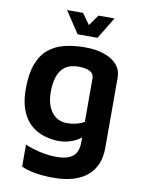

<svg xmlns="http://www.w3.org/2000/svg" viewBox="-99 -770 786 1057"><g transform="rotate(10 294.5 -242.0)"><path d="M263.2 15Q193.4 12 143.5 -16.4Q93.6 -44.8 66.8 -99.8Q40 -154.8 40 -237.2Q40 -321.4 60.9 -376.4Q81.8 -431.4 119.5 -462.3Q157.2 -493.2 208.8 -505.8Q260.4 -518.4 321.8 -518.4Q382.2 -518.4 428.5 -502.9Q474.8 -487.4 501.1 -457.7Q527.4 -428 527.4 -383.6V8.4Q527.4 58.2 511.5 97Q495.6 135.8 463.7 163.2Q431.8 190.6 384.8 204.8Q337.8 219 275 219Q211.2 219 165.8 210.1Q120.4 201.2 94.6 188.2V65.6Q110 72.4 137.7 81.3Q165.4 90.2 199.5 96.6Q233.6 103 268.8 103Q318.8 103 345.3 89.5Q371.8 76 381.8 53.6Q391.8 31.2 391.8 3.2V-77L421 -55.6Q404 -34.8 380.9 -18.9Q357.8 -3 328.1 6Q298.4 15 263.2 15ZM296.2 -90Q322.4 -90 346.7 -96.1Q371 -102.2 391.8 -114.2V-353.8Q391.8 -376.4 379.6 -387.6Q367.4 -398.8 348 -403.1Q328.6 -407.4 307 -407.4Q257.4 -407.4 229.4 -386.1Q201.4 -364.8 189.9 -328Q178.4 -291.2 178.4 -244.4Q178.4 -173.8 209.8 -131.9Q241.2 -90 296.2 -90ZM268.8 -582 188.4 -703.2H278L321.2 -642.8L364.4 -703.2H454L380 -582Z"/></g></svg>

Font: Maven Pro VF Beta
Style: Regular
Weight: 400
Designer: Joe Prince
Foundry: Joe Prince
Version: Version 2.002